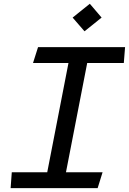

<svg xmlns="http://www.w3.org/2000/svg" viewBox="-20 -974 668 994"><path d="M35 0H485.5L511 -82H321.5L431.5 -648H621L627.5 -730H177L151 -648H334.5L224.5 -82H41ZM356 -883 417.5 -812 506 -883 445 -954.5Z"/></svg>

Font: Monaspace Krypton
Style: Italic
Weight: 400
Italic angle: -11°
Designer: Riley Cran & the Lettermatic Team
Foundry: Lettermatic
Version: Version 1.101 (Monaspace Krypton)